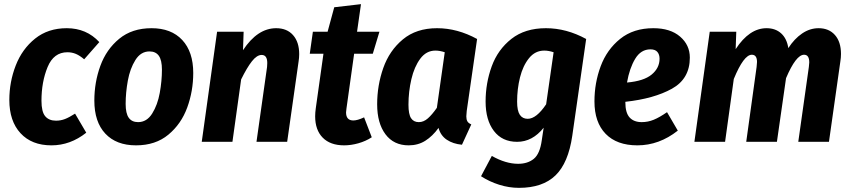

<svg xmlns="http://www.w3.org/2000/svg" viewBox="-20 -684 4104 926"><path d="M459 -481 386 -398Q365 -416 346 -424Q327 -432 305 -432Q239 -432 209.5 -360.5Q180 -289 180 -198Q180 -145 198 -123.5Q216 -102 250 -102Q273 -102 293.5 -110Q314 -118 342 -136L396 -44Q319 17 228 17Q133 17 79 -41.5Q25 -100 25 -202Q25 -289 56 -368.5Q87 -448 149.5 -498Q212 -548 302 -548Q397 -548 459 -481Z M435 -199Q435 -287 464 -366.5Q493 -446 555 -497Q617 -548 711 -548Q806 -548 859 -491Q912 -434 912 -332Q912 -245 883 -165.5Q854 -86 792 -34.5Q730 17 636 17Q541 17 488 -39.5Q435 -96 435 -199ZM761 -348Q761 -394 746 -415Q731 -436 701 -436Q659 -436 633 -394.5Q607 -353 596.5 -295Q586 -237 586 -183Q586 -137 601 -116Q616 -95 646 -95Q688 -95 714 -136.5Q740 -178 750.5 -236Q761 -294 761 -348Z M1423 -423Q1423 -405 1420 -387L1365 0H1217L1268 -361Q1269 -368 1269 -380Q1269 -419 1242 -419Q1219 -419 1195 -388.5Q1171 -358 1143 -301L1101 0H953L1027 -531H1155L1152 -442Q1222 -548 1312 -548Q1364 -548 1393.5 -514.5Q1423 -481 1423 -423Z M1651 -161Q1649 -147 1649 -142Q1649 -103 1684 -103Q1704 -103 1736 -118L1773 -22Q1744 -3 1708.5 7Q1673 17 1640 17Q1573 17 1536.5 -20Q1500 -57 1500 -123Q1500 -141 1503 -162L1540 -425H1474L1489 -531H1560L1592 -649L1721 -664L1702 -531H1810L1778 -425H1688Z M2281 -496 2231 -149Q2229 -129 2229 -123Q2229 -108 2234 -99Q2239 -90 2253 -84L2208 14Q2165 10 2135 -10Q2105 -30 2095 -67Q2066 -27 2031 -5Q1996 17 1951 17Q1879 17 1839 -36.5Q1799 -90 1799 -181Q1799 -272 1828.5 -356Q1858 -440 1923 -494Q1988 -548 2088 -548Q2186 -548 2281 -496ZM1950 -179Q1950 -133 1962.5 -114Q1975 -95 2000 -95Q2023 -95 2043.5 -113Q2064 -131 2087 -164L2125 -432Q2101 -440 2080 -440Q2036 -440 2007 -401Q1978 -362 1964 -302Q1950 -242 1950 -179Z M2807 -496 2740 -29Q2721 102 2659 162Q2597 222 2483 222Q2435 222 2387.5 207Q2340 192 2300 166L2352 68Q2419 106 2479 106Q2525 106 2554.5 82Q2584 58 2593 -8L2602 -68Q2548 0 2474 0Q2402 0 2362 -52.5Q2322 -105 2322 -194Q2322 -283 2351.5 -364Q2381 -445 2446.5 -496.5Q2512 -548 2613 -548Q2712 -548 2807 -496ZM2474 -194Q2474 -150 2487 -130.5Q2500 -111 2525 -111Q2567 -111 2614 -181L2650 -432Q2626 -440 2605 -440Q2561 -440 2531.5 -403.5Q2502 -367 2488 -311Q2474 -255 2474 -194Z M3307 -406Q3307 -304 3220.5 -256Q3134 -208 2996 -193V-191Q2996 -140 3016.5 -117.5Q3037 -95 3075 -95Q3105 -95 3133 -106.5Q3161 -118 3197 -143L3249 -54Q3159 17 3054 17Q2955 17 2901 -38.5Q2847 -94 2847 -195Q2847 -284 2877 -364.5Q2907 -445 2971 -496.5Q3035 -548 3131 -548Q3213 -548 3260 -507.5Q3307 -467 3307 -406ZM3161 -401Q3161 -421 3150.5 -433.5Q3140 -446 3117 -446Q3071 -446 3043.5 -400.5Q3016 -355 3004 -286Q3085 -293 3123 -324.5Q3161 -356 3161 -401Z M4036 -424Q4036 -406 4033 -388L3978 0H3830L3881 -361Q3883 -379 3883 -383Q3883 -420 3858 -420Q3819 -420 3771 -307L3727 0H3579L3629 -361Q3631 -379 3631 -385Q3631 -420 3606 -420Q3567 -420 3519 -303L3477 0H3329L3403 -531H3531L3528 -447Q3594 -548 3677 -548Q3720 -548 3747.5 -523Q3775 -498 3782 -452Q3811 -497 3848.5 -522.5Q3886 -548 3928 -548Q3978 -548 4007 -515Q4036 -482 4036 -424Z"/></svg>

Font: Fira Sans Condensed
Style: Bold Italic
Weight: 700
Width: 3
Italic angle: -8°
Designer: Carrois Corporate & Edenspiekermann AG
Foundry: Carrois Corporate GbR & Edenspiekermann AG
Version: Version 4.203